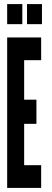

<svg xmlns="http://www.w3.org/2000/svg" viewBox="-20 -918 254 938"><path d="M15 -800H89V-898H15ZM112 -800H185V-898H112ZM15 0H181V-111H98V-313H158V-431H98V-624H181V-735H15Z"/></svg>

Font: League Gothic Condensed
Style: Regular
Weight: 400
Width: 3
Designer: Tyler Finck
Foundry: The League of Moveable Type
Version: Version 1.001;PS 001.001;hotconv 1.0.56;makeotf.lib2.0.21325